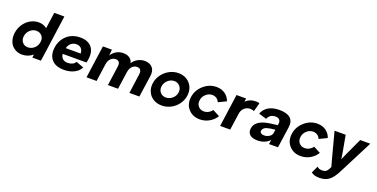

<svg xmlns="http://www.w3.org/2000/svg" viewBox="-22 -1636 5445 2772"><g transform="rotate(20 2700.5 -250.0)"><path d="M623 -714.8 546.9 -168 522.9 0H391.1L397.9 -48.8Q325.2 11.2 233.9 11.2Q185.5 11.2 144.5 -7.6Q103.5 -26.4 75.2 -59.6Q46.9 -92.8 34.4 -142.1Q22 -191.4 29.8 -249Q40.5 -326.2 83 -386.7Q125.5 -447.3 184.6 -478.5Q243.7 -509.8 307.1 -509.8Q379.9 -509.8 433.1 -466.8L467.8 -714.8ZM276.9 -116.2Q330.6 -116.2 373.5 -153.1Q416.5 -189.9 424.8 -247.1L425.8 -252.9Q434.1 -310.5 401.1 -347.2Q368.2 -383.8 314.9 -383.8Q263.2 -383.8 220.7 -345.7Q178.2 -307.6 169.9 -250Q161.6 -192.4 193.4 -154.3Q225.1 -116.2 276.9 -116.2Z M878.9 11.2Q749 11.2 688 -59.6Q627 -130.4 644 -250Q651.4 -304.2 675.8 -351.3Q700.2 -398.4 738 -433.8Q775.9 -469.2 829.3 -489.5Q882.8 -509.8 944.8 -509.8Q1063 -509.8 1120.1 -442.4Q1177.2 -375 1160.6 -254.9Q1156.2 -220.7 1148.9 -200.2H784.7Q789.1 -151.9 818.6 -127Q848.1 -102.1 894 -102.1Q934.6 -102.1 966.6 -117.4Q998.5 -132.8 1011.7 -160.2L1130.9 -117.2Q1100.6 -56.2 1033.2 -22.5Q965.8 11.2 878.9 11.2ZM796.9 -293H1026.9Q1025.4 -343.8 998.3 -371.3Q971.2 -398.9 926.8 -398.9Q880.4 -398.9 846.7 -372.3Q813 -345.7 796.9 -293Z M1935.5 -509.8Q2012.2 -509.8 2054 -463.6Q2095.7 -417.5 2083.5 -331.1L2035.6 0H1882.3L1923.3 -296.9Q1936.5 -390.1 1860.4 -390.1Q1818.4 -390.1 1787.4 -360.1Q1756.3 -330.1 1746.6 -273.9L1707.5 0H1552.2L1594.2 -296.9Q1607.4 -390.1 1531.2 -390.1Q1489.7 -390.1 1457 -358.9Q1424.3 -327.6 1415.5 -265.1L1378.4 0H1223.6L1269.5 -332L1293.5 -500H1431.6L1423.3 -407.2Q1454.1 -457.5 1501.7 -483.6Q1549.3 -509.8 1605.5 -509.8Q1662.6 -509.8 1701.2 -484.4Q1739.7 -459 1751.5 -409.2Q1782.7 -458 1831.5 -483.9Q1880.4 -509.8 1935.5 -509.8Z M2151.9 -248Q2162.1 -320.8 2206.3 -381.3Q2250.5 -441.9 2316.2 -476.6Q2381.8 -511.2 2454.1 -511.2Q2526.4 -511.2 2582.3 -476.6Q2638.2 -441.9 2665.3 -381.3Q2692.4 -320.8 2682.1 -248Q2671.9 -175.3 2627.9 -115.2Q2584 -55.2 2518.6 -21.5Q2453.1 12.2 2380.9 12.2Q2308.1 12.2 2252 -21.5Q2195.8 -55.2 2168.7 -115Q2141.6 -174.8 2151.9 -248ZM2397.9 -117.2Q2453.1 -117.2 2496.8 -155Q2540.5 -192.9 2547.9 -248Q2555.2 -303.7 2522.5 -343.3Q2489.7 -382.8 2435.1 -382.8Q2380.4 -382.8 2336.9 -343.3Q2293.5 -303.7 2286.1 -248Q2278.8 -192.4 2311 -154.8Q2343.3 -117.2 2397.9 -117.2Z M2738.8 -248Q2753.9 -358.4 2841.3 -434.8Q2928.7 -511.2 3038.6 -511.2Q3114.7 -511.2 3169.9 -472.7Q3225.1 -434.1 3247.6 -367.2L3126.5 -309.1Q3114.3 -342.3 3085.7 -362.1Q3057.1 -381.8 3018.6 -381.8Q2964.8 -381.8 2921.9 -342.8Q2878.9 -303.7 2871.6 -248Q2863.3 -192.9 2895.3 -154.5Q2927.2 -116.2 2980.5 -116.2Q3018.6 -116.2 3051.5 -133.8Q3084.5 -151.4 3106.4 -182.1L3213.4 -126Q3171.9 -60.5 3106.4 -24.2Q3041 12.2 2965.3 12.2Q2855 12.2 2788.8 -62.5Q2722.7 -137.2 2738.8 -248Z M3646.5 -509.8Q3682.1 -509.8 3697.3 -499L3661.1 -366.2Q3640.6 -380.9 3600.6 -380.9Q3552.2 -380.9 3514.2 -348.1Q3476.1 -315.4 3467.3 -254.9L3431.2 0H3276.4L3346.2 -500H3494.1L3486.3 -446.8Q3545.4 -509.8 3646.5 -509.8Z M4006.3 -509.8Q4118.7 -509.8 4172.6 -462.6Q4226.6 -415.5 4213.4 -321.8L4186 -128.9Q4168.9 -14.6 4167 3.9L4029.3 4.9L4038.1 -62Q4007.8 -26.9 3959.2 -6.8Q3910.6 13.2 3853 13.2Q3773.9 13.2 3734.9 -21Q3695.8 -55.2 3704.1 -117.2Q3718.8 -229 3880.4 -269Q3914.1 -278.8 4055.2 -294.9L4059.1 -320.8Q4064 -357.4 4043.7 -379.2Q4023.4 -400.9 3984.4 -400.9Q3895.5 -400.9 3865.2 -323.2L3745.1 -358.9Q3770 -430.2 3836.7 -470Q3903.3 -509.8 4006.3 -509.8ZM3855 -139.2Q3851.6 -115.2 3869.9 -101.6Q3888.2 -87.9 3918 -87.9Q3959.5 -87.9 3995.8 -110.1Q4032.2 -132.3 4037.1 -167L4045.4 -221.2Q3971.2 -215.3 3921.4 -201.2Q3892.6 -192.9 3875.2 -176.3Q3857.9 -159.7 3855 -139.2Z M4288.1 -248Q4303.2 -358.4 4390.6 -434.8Q4478 -511.2 4587.9 -511.2Q4664.1 -511.2 4719.2 -472.7Q4774.4 -434.1 4796.9 -367.2L4675.8 -309.1Q4663.6 -342.3 4635 -362.1Q4606.4 -381.8 4567.9 -381.8Q4514.2 -381.8 4471.2 -342.8Q4428.2 -303.7 4420.9 -248Q4412.6 -192.9 4444.6 -154.5Q4476.6 -116.2 4529.8 -116.2Q4567.9 -116.2 4600.8 -133.8Q4633.8 -151.4 4655.8 -182.1L4762.7 -126Q4721.2 -60.5 4655.8 -24.2Q4590.3 12.2 4514.6 12.2Q4404.3 12.2 4338.1 -62.5Q4272 -137.2 4288.1 -248Z M5138.7 14.2Q5084 125.5 5025.1 170.2Q4966.3 214.8 4877.4 214.8Q4791.5 214.8 4750.5 178.2L4800.3 70.8Q4814.5 86.9 4833.3 93.5Q4852.1 100.1 4881.3 100.1Q4912.1 100.1 4932.4 88.4Q4952.6 76.7 4969.2 45.9L4988.3 8.8L4951.7 -124L4852.5 -500H5023.4L5071.3 -234.9L5084.5 -146L5126.5 -241.2L5246.6 -500H5401.4Z"/></g></svg>

Font: Human Sans Bold
Style: Italic
Weight: 700
Italic angle: -8°
Designer: Tim Radville
Foundry: Continuum
Version: Version 1.000;FEAKit 1.0